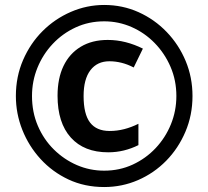

<svg xmlns="http://www.w3.org/2000/svg" viewBox="-20 -744 840 774"><path d="M421 -497Q372 -497 344.5 -461Q317 -425 317 -357Q317 -284 343 -250Q369 -216 422 -216Q452 -216 481 -223.5Q510 -231 538 -245V-159Q510 -145 479.5 -137.5Q449 -130 416 -130Q319 -130 265.5 -189.5Q212 -249 212 -358Q212 -428 236 -478Q260 -528 305.5 -555.5Q351 -583 414 -583Q451 -583 486.5 -574Q522 -565 556 -548L519 -472Q494 -485 469.5 -491Q445 -497 421 -497ZM44 -357Q44 -435 73 -502Q102 -569 151.5 -618.5Q201 -668 265.5 -696Q330 -724 400 -724Q474 -724 538.5 -695Q603 -666 652 -615Q701 -564 728.5 -498Q756 -432 756 -357Q756 -280 727.5 -213Q699 -146 650 -96Q601 -46 536.5 -18Q472 10 400 10Q321 10 256 -20.5Q191 -51 143.5 -103Q96 -155 70 -220.5Q44 -286 44 -357ZM109 -357Q109 -292 132.5 -237Q156 -182 197 -141.5Q238 -101 290 -78.5Q342 -56 400 -56Q462 -56 515 -80.5Q568 -105 607.5 -147Q647 -189 669 -243Q691 -297 691 -357Q691 -420 667.5 -474.5Q644 -529 603.5 -570.5Q563 -612 510.5 -635Q458 -658 400 -658Q338 -658 285 -633.5Q232 -609 192.5 -567Q153 -525 131 -471Q109 -417 109 -357Z"/></svg>

Font: Noto Sans Display ExtraCondensed
Style: Regular
Weight: 400
Width: 2
Version: Version 2.003